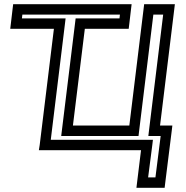

<svg xmlns="http://www.w3.org/2000/svg" viewBox="-20 -694 892 919"><path d="M780 -93H746L814 -649L817 -674H792H695H670L667 -649L599 -93H329L386 -556H571H596L599 -581L607 -649L610 -674H585H68H43L40 -649L32 -581L29 -556H54H238L170 0L166 25H191H655L636 180L633 205H658H743H768L771 180L802 -68L805 -93H780ZM749 -43 724 155H689L709 0L712 -25H687H223L291 -581L294 -606H269H85L87 -624H554L552 -606H367H342L339 -581L276 -68L273 -43H298H618H643L646 -68L714 -624H761L693 -68L690 -43H715H749Z"/></svg>

Font: Gamestation Display Outline
Style: Italic
Weight: 400
Designer: Jonas Hecksher
Foundry: Jonas Hecksher, Playtypeª, e-types AS
Version: Version 1.003